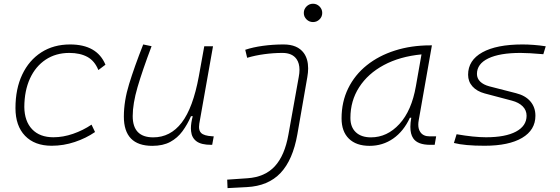

<svg xmlns="http://www.w3.org/2000/svg" viewBox="-20 -763 2970 1018"><path d="M263.2 -35.2Q314.5 -35.2 367.4 -53.5Q420.4 -71.8 465.3 -102.1L483.9 -63Q436.5 -30.3 376.7 -10.3Q316.9 9.8 253.9 9.8Q163.6 9.8 112.8 -43Q62 -95.7 62 -189.9Q62 -292 97.9 -367.7Q133.8 -443.4 199 -485.4Q264.2 -527.3 351.6 -527.3Q494.6 -527.3 539.1 -419.9L501.5 -391.6Q481.9 -440.4 443.1 -461.4Q404.3 -482.4 347.7 -482.4Q275.9 -482.4 222.2 -446.8Q168.5 -411.1 138.9 -346.7Q109.4 -282.2 108.9 -195.8Q109.9 -120.1 150.4 -77.6Q190.9 -35.2 263.2 -35.2Z M787.6 10.3Q636.7 10.3 636.7 -145Q636.7 -227.1 664.6 -317.6Q692.4 -408.2 739.3 -527.3L783.7 -518.1Q734.9 -388.7 709.2 -300.8Q683.6 -212.9 683.6 -147.5Q683.6 -34.7 792.5 -34.7Q883.3 -34.7 943.4 -112.8Q1003.4 -190.9 1034.2 -358.4L1063 -517.6H1109.4L1036.6 -106.9Q1035.2 -97.7 1035.2 -89.8Q1035.2 -69.3 1046.4 -58.1Q1061.5 -43 1104.5 -40.5L1113.3 -40L1105 4.9H1099.6Q1046.9 4.9 1021.7 -13.9Q996.6 -32.7 993.2 -66.9Q992.2 -74.2 992.2 -82Q992.2 -110.8 1002 -147H992.7Q973.6 -103 947.5 -67.4Q921.4 -31.7 882.8 -10.7Q844.2 10.3 787.6 10.3Z M1186.5 234.4 1184.6 189.5 1292 182.1Q1384.3 175.8 1437 118.7Q1489.7 61.5 1509.3 -49.8L1564 -355Q1567.9 -375.5 1567.9 -392.6Q1567.9 -427.2 1552.7 -449.2Q1529.8 -482.4 1477.5 -482.4Q1430.7 -482.4 1381.6 -475.8Q1332.5 -469.2 1290.5 -456.5L1280.3 -499Q1320.8 -512.7 1374 -520Q1427.2 -527.3 1483.4 -527.3Q1557.6 -527.3 1590.8 -481.9Q1613.8 -450.2 1613.8 -400.4Q1613.8 -378.9 1609.4 -354L1556.6 -50.8Q1532.7 85 1467.5 154.1Q1402.3 223.1 1289.1 229ZM1639.6 -646Q1619.6 -646 1605.2 -660.2Q1590.8 -674.3 1590.8 -694.3Q1590.8 -714.4 1605.2 -728.8Q1619.6 -743.2 1639.6 -743.2Q1659.7 -743.2 1674.1 -728.8Q1688.5 -714.4 1688.5 -694.3Q1688.5 -674.3 1674.1 -660.2Q1659.7 -646 1639.6 -646Z M1939.5 10.3Q1868.7 10.3 1829.8 -27.8Q1791 -65.9 1791 -135.3Q1791 -223.1 1826.2 -294.7Q1861.3 -366.2 1924.8 -417Q1988.3 -467.8 2074.2 -495.1Q2160.2 -522.5 2261.2 -522.5H2270L2200.2 -126Q2197.8 -113.3 2197.8 -102.1Q2197.8 -78.1 2208.5 -63Q2223.6 -40 2258.3 -40H2292.5L2284.7 4.9H2261.7Q2193.8 4.9 2170.9 -29.8Q2155.8 -51.8 2155.8 -90.3Q2155.8 -111.8 2160.6 -138.7H2153.3Q2120.1 -66.9 2064.7 -28.3Q2009.3 10.3 1939.5 10.3ZM1946.8 -34.7Q2032.7 -34.7 2097.7 -105.5Q2162.6 -176.3 2185.1 -306.2L2214.8 -474.6Q2099.6 -463.4 2015.1 -418Q1930.7 -372.6 1884.3 -300.5Q1837.9 -228.5 1837.9 -137.7Q1837.9 -88.9 1866.7 -61.8Q1895.5 -34.7 1946.8 -34.7Z M2549.3 9.8Q2443.8 9.8 2386.7 -4.9L2400.9 -51.3Q2493.2 -35.2 2557.1 -35.2Q2659.7 -35.2 2715.8 -65.2Q2772 -95.2 2772 -149.4Q2772 -178.2 2751.5 -199Q2731 -219.7 2693.8 -229.5L2549.8 -267.6Q2508.3 -278.8 2485.1 -304.7Q2461.9 -330.6 2461.9 -366.7Q2461.9 -443.4 2537.4 -485.4Q2612.8 -527.3 2750.5 -527.3Q2777.8 -527.3 2810.1 -524.9Q2842.3 -522.5 2873.5 -517.6L2860.8 -475.6Q2782.7 -482.4 2739.7 -482.4Q2629.4 -482.4 2569.1 -453.4Q2508.8 -424.3 2508.8 -371.1Q2508.8 -347.2 2526.1 -330.3Q2543.5 -313.5 2574.7 -305.2L2715.8 -269Q2765.1 -256.8 2792 -225.6Q2818.8 -194.3 2818.8 -149.4Q2818.8 -73.7 2748.3 -32Q2677.7 9.8 2549.3 9.8Z"/></svg>

Font: CaskaydiaCove NF ExtraLight
Style: Italic
Weight: 200
Italic angle: -10°
Designer: Aaron Bell
Foundry: Saja Typeworks
Version: Version 2111.001; VTT 6.35;Nerd Fonts 3.2.1